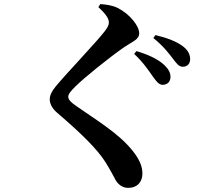

<svg xmlns="http://www.w3.org/2000/svg" viewBox="-20 -837 1040 930"><path d="M767.5 -426.2C792.2 -426.2 805.8 -442.7 805.8 -464.6C805.8 -484.3 797 -501.6 776.1 -521.9C744.3 -551.4 696.9 -573 640.6 -589.5L630 -575.6C674.2 -534.9 701 -493.8 720.8 -465.8C737.7 -441.6 750.6 -426.2 767.5 -426.2ZM600.2 72.9C652.2 72.9 669.8 36.2 669.8 4.2C669.8 -30.1 657.2 -62.6 622.7 -106.3C554.3 -192.5 442.3 -257.9 346.5 -325.5C325.7 -340.1 310.6 -353.6 310.6 -368C310.6 -380.5 320 -393.4 346.3 -419.3C388.8 -461.3 507.1 -556.8 580.1 -607.7C623.5 -637.1 654.2 -645.1 654.2 -676.4C654.2 -711.7 607.4 -770.1 550 -798.5C525.7 -810.7 496.8 -815 465.9 -817.3L456.5 -802.4C485 -776.3 507.4 -750.6 507.4 -729C507.4 -715.1 501.4 -703.9 486.3 -684.4C447.5 -633.7 303.6 -483.2 250.3 -418.9C229.7 -393.9 220.9 -375.2 220.9 -354.8C220.9 -335.5 232.7 -311.1 257.2 -290.5C374.4 -190.2 452.4 -113.2 491.5 -50.6C518 -7.4 529.2 15.7 541.4 37.6C553 56.6 573.6 72.9 600.2 72.9ZM865.7 -513.8C887.1 -513.8 901 -528.1 901 -550.1C901 -574.1 889.7 -595.2 864.9 -613.6C836.3 -635.1 791.6 -653.1 733.1 -667.1L722.7 -652.9C773.5 -611.8 796.8 -579.1 815.7 -555.3C835.5 -529.3 845.5 -513.8 865.7 -513.8Z"/></svg>

Font: Source Han Serif CN VF
Style: Regular
Weight: 250
Designer: Ryoko NISHIZUKA 西塚涼子 (kana & ideographs); Frank Grießhammer (Latin, Greek & Cyrillic); Wenlong ZHANG 张文龙 (bopomofo); San
Foundry: Adobe
Version: Version 2.002;hotconv 1.1.0;makeotfexe 2.6.0